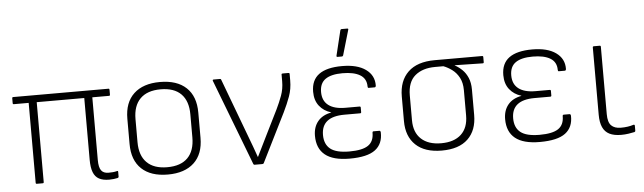

<svg xmlns="http://www.w3.org/2000/svg" viewBox="-46 -864 3510 1046"><g transform="rotate(-5 1709.0 -341.5)"><path d="M514 12Q480 12 458.5 0.5Q437 -11 427 -37Q417 -63 417 -105V-443H157V-6Q157 0 151 0H119Q113 0 113 -6V-443H32Q26 -443 26 -449V-476Q26 -482 32 -482H553Q558 -482 558 -476V-449Q558 -443 553 -443H461V-100Q461 -60 473.5 -43Q486 -26 513 -26Q525 -26 537 -27Q549 -28 560 -31Q566 -33 566 -26V1Q566 5 560 7Q552 9 539 10.5Q526 12 514 12Z M835 12Q742 12 691.5 -35.5Q641 -83 641 -172V-310Q641 -399 692 -446.5Q743 -494 835 -494Q928 -494 978.5 -446.5Q1029 -399 1029 -310V-172Q1029 -83 978 -35.5Q927 12 835 12ZM835 -28Q909 -28 947 -66.5Q985 -105 985 -178V-304Q985 -377 947 -415.5Q909 -454 835 -454Q762 -454 723.5 -415.5Q685 -377 685 -304V-178Q685 -105 723.5 -66.5Q762 -28 835 -28Z M1309 0Q1305 0 1303 -5L1123 -475Q1121 -482 1128 -482H1163Q1168 -482 1169 -477L1289 -156Q1300 -127 1310.5 -98.5Q1321 -70 1331 -41H1332Q1347 -71 1361 -100Q1375 -129 1390 -159L1455 -290Q1472 -325 1485.5 -361.5Q1499 -398 1499 -440V-477Q1499 -482 1505 -482H1537Q1543 -482 1543 -476V-441Q1543 -394 1528.5 -354Q1514 -314 1493 -271L1360 -4Q1358 0 1352 0Z M1829 12Q1739 12 1695 -23.5Q1651 -59 1651 -128Q1651 -176 1676.5 -207Q1702 -238 1750 -247V-248Q1710 -260 1686 -290.5Q1662 -321 1662 -368Q1662 -432 1704.5 -463Q1747 -494 1831 -494Q1914 -494 1960 -461Q2006 -428 2005 -372Q2004 -363 1998 -363H1965Q1960 -363 1960 -371Q1960 -414 1926 -434.5Q1892 -455 1830 -455Q1768 -455 1736.5 -433Q1705 -411 1705 -363Q1705 -315 1737 -290.5Q1769 -266 1829 -266H1907Q1913 -266 1913 -260V-235Q1913 -229 1907 -229H1821Q1758 -229 1726.5 -204Q1695 -179 1695 -129Q1695 -78 1727 -52.5Q1759 -27 1831 -27Q1902 -27 1933.5 -48.5Q1965 -70 1965 -117Q1965 -125 1971 -125H2003Q2009 -125 2010 -116Q2012 -53 1969 -20.5Q1926 12 1829 12ZM1810 -546Q1805 -546 1806 -553L1839 -689Q1841 -695 1846 -695H1878Q1884 -695 1882 -688L1842 -551Q1840 -546 1835 -546Z M2333 12Q2240 12 2190.5 -35Q2141 -82 2141 -166V-300Q2141 -386 2191 -434Q2241 -482 2337 -482H2596Q2602 -482 2602 -476V-448Q2602 -442 2596 -442L2443 -445V-444Q2465 -432 2483.5 -414Q2502 -396 2513.5 -369Q2525 -342 2525 -305V-166Q2525 -82 2476 -35Q2427 12 2333 12ZM2333 -28Q2404 -28 2442.5 -64Q2481 -100 2481 -167V-305Q2481 -346 2466 -374Q2451 -402 2428 -419Q2405 -436 2381 -445H2336Q2267 -445 2226 -410.5Q2185 -376 2185 -302V-167Q2185 -100 2224 -64Q2263 -28 2333 -28Z M2869 12Q2779 12 2735 -23.5Q2691 -59 2691 -128Q2691 -176 2716.5 -207Q2742 -238 2790 -247V-248Q2750 -260 2726 -290.5Q2702 -321 2702 -368Q2702 -432 2744.5 -463Q2787 -494 2871 -494Q2954 -494 3000 -461Q3046 -428 3045 -372Q3044 -363 3038 -363H3005Q3000 -363 3000 -371Q3000 -414 2966 -434.5Q2932 -455 2870 -455Q2808 -455 2776.5 -433Q2745 -411 2745 -363Q2745 -315 2777 -290.5Q2809 -266 2869 -266H2947Q2953 -266 2953 -260V-235Q2953 -229 2947 -229H2861Q2798 -229 2766.5 -204Q2735 -179 2735 -129Q2735 -78 2767 -52.5Q2799 -27 2871 -27Q2942 -27 2973.5 -48.5Q3005 -70 3005 -117Q3005 -125 3011 -125H3043Q3049 -125 3050 -116Q3052 -53 3009 -20.5Q2966 12 2869 12Z M3314 12Q3275 12 3250 -0.5Q3225 -13 3213 -39.5Q3201 -66 3201 -108V-476Q3201 -482 3207 -482H3239Q3245 -482 3245 -476V-107Q3245 -63 3263 -45Q3281 -27 3315 -27Q3335 -27 3352.5 -29.5Q3370 -32 3385 -37Q3392 -38 3392 -31V-4Q3392 1 3387 3Q3374 6 3354 9Q3334 12 3314 12Z"/></g></svg>

Font: Sofia Sans ExtraLight
Style: Regular
Weight: 250
Version: Version 4.100-B